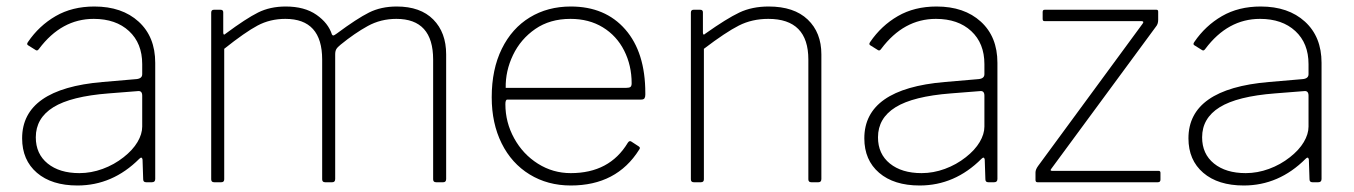

<svg xmlns="http://www.w3.org/2000/svg" viewBox="-20 -560 4162 590"><path d="M218 10Q139 10 93.5 -29Q48 -68 48 -135Q48 -287 295 -308L400 -317Q417 -319 417 -332V-363Q417 -427 376.5 -464.5Q336 -502 268 -502Q169 -502 100 -410Q98 -407 95.5 -405.5Q93 -404 90 -406L66 -421Q61 -424 66 -431Q100 -481 151 -510.5Q202 -540 270 -540Q355 -540 406 -493.5Q457 -447 457 -367V-10Q457 0 447 0H429Q420 0 420 -9L418 -70Q417 -75 414.5 -75.5Q412 -76 408 -72Q326 10 218 10ZM403 -280 314 -273Q198 -264 144 -230.5Q90 -197 90 -138Q90 -87 126.5 -57.5Q163 -28 224 -28Q260 -28 295.5 -41Q331 -54 360 -77Q388 -99 402.5 -123.5Q417 -148 417 -171V-266Q417 -282 403 -280Z M629 -9V-521Q629 -530 637 -530H658Q666 -530 666 -522V-460Q666 -455 668 -454Q670 -453 674 -457Q736 -503 773 -521.5Q810 -540 858 -540Q916 -540 952.5 -514.5Q989 -489 1000 -454Q1002 -451 1004 -451Q1007 -451 1015 -457Q1077 -503 1114 -521.5Q1151 -540 1199 -540Q1272 -540 1311.5 -500Q1351 -460 1351 -393V-10Q1351 0 1342 0H1320Q1311 0 1311 -9V-377Q1311 -502 1198 -502Q1150 -502 1110 -480Q1070 -458 1027 -423Q1017 -415 1013.5 -409Q1010 -403 1010 -393V-10Q1010 0 1001 0H979Q970 0 970 -9V-377Q970 -502 857 -502Q810 -502 771.5 -481.5Q733 -461 669 -410V-9Q669 0 660 0H638Q629 0 629 -9Z M1734 -28Q1853 -28 1909 -121Q1914 -129 1920 -125L1943 -110Q1949 -106 1944 -100Q1875 10 1734 10Q1663 10 1607.5 -24Q1552 -58 1521.5 -119.5Q1491 -181 1491 -261Q1491 -347 1522 -410Q1553 -473 1608 -506.5Q1663 -540 1734 -540Q1840 -540 1901.5 -469.5Q1963 -399 1963 -274V-269Q1963 -262 1960.5 -258Q1958 -254 1950 -254H1539Q1533 -254 1533 -240Q1533 -184 1560 -135Q1587 -86 1633 -57Q1679 -28 1734 -28ZM1904 -290Q1914 -290 1917.5 -293Q1921 -296 1921 -304Q1921 -359 1898 -404.5Q1875 -450 1832.5 -476Q1790 -502 1733 -502Q1670 -502 1625 -471Q1580 -440 1556.5 -391Q1533 -342 1534 -290Z M2103 -9V-521Q2103 -530 2111 -530H2132Q2140 -530 2140 -522V-460Q2140 -455 2142 -454Q2144 -453 2148 -457Q2213 -503 2252 -521.5Q2291 -540 2342 -540Q2420 -540 2462 -500Q2504 -460 2504 -393V-10Q2504 0 2495 0H2473Q2464 0 2464 -9V-377Q2464 -502 2341 -502Q2291 -502 2250.5 -481.5Q2210 -461 2143 -410V-9Q2143 0 2134 0H2112Q2103 0 2103 -9Z M2806 10Q2727 10 2681.5 -29Q2636 -68 2636 -135Q2636 -287 2883 -308L2988 -317Q3005 -319 3005 -332V-363Q3005 -427 2964.5 -464.5Q2924 -502 2856 -502Q2757 -502 2688 -410Q2686 -407 2683.5 -405.5Q2681 -404 2678 -406L2654 -421Q2649 -424 2654 -431Q2688 -481 2739 -510.5Q2790 -540 2858 -540Q2943 -540 2994 -493.5Q3045 -447 3045 -367V-10Q3045 0 3035 0H3017Q3008 0 3008 -9L3006 -70Q3005 -75 3002.5 -75.5Q3000 -76 2996 -72Q2914 10 2806 10ZM2991 -280 2902 -273Q2786 -264 2732 -230.5Q2678 -197 2678 -138Q2678 -87 2714.5 -57.5Q2751 -28 2812 -28Q2848 -28 2883.5 -41Q2919 -54 2948 -77Q2976 -99 2990.5 -123.5Q3005 -148 3005 -171V-266Q3005 -282 2991 -280Z M3162 -7V-30Q3162 -39 3170 -50L3491 -487Q3494 -491 3493 -493Q3492 -495 3488 -495H3191Q3187 -495 3185.5 -496.5Q3184 -498 3184 -502V-523Q3184 -530 3190 -530H3534Q3539 -530 3539 -524V-499Q3539 -486 3532 -478L3211 -42Q3205 -35 3213 -35H3540Q3546 -35 3546 -29V-8Q3546 0 3538 0H3168Q3162 0 3162 -7Z M3802 10Q3723 10 3677.5 -29Q3632 -68 3632 -135Q3632 -287 3879 -308L3984 -317Q4001 -319 4001 -332V-363Q4001 -427 3960.5 -464.5Q3920 -502 3852 -502Q3753 -502 3684 -410Q3682 -407 3679.5 -405.5Q3677 -404 3674 -406L3650 -421Q3645 -424 3650 -431Q3684 -481 3735 -510.5Q3786 -540 3854 -540Q3939 -540 3990 -493.5Q4041 -447 4041 -367V-10Q4041 0 4031 0H4013Q4004 0 4004 -9L4002 -70Q4001 -75 3998.5 -75.5Q3996 -76 3992 -72Q3910 10 3802 10ZM3987 -280 3898 -273Q3782 -264 3728 -230.5Q3674 -197 3674 -138Q3674 -87 3710.5 -57.5Q3747 -28 3808 -28Q3844 -28 3879.5 -41Q3915 -54 3944 -77Q3972 -99 3986.5 -123.5Q4001 -148 4001 -171V-266Q4001 -282 3987 -280Z"/></svg>

Font: Libre Franklin Thin
Style: Regular
Weight: 250
Designer: Pablo Impallari, Rodrigo Fuenzalida
Foundry: Impallari Type
Version: Version 1.002; ttfautohint (v1.5)